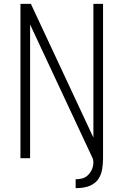

<svg xmlns="http://www.w3.org/2000/svg" viewBox="-20 -820 640 995"><path d="M372 155V109Q414 109 435 88.5Q456 68 461.5 42Q467 16 460 0H514Q514 28 509.5 56Q505 84 491 106Q477 128 448.5 141.5Q420 155 372 155ZM86 0V-800H140L514 0H464V-800H514V0H460L86 -800H136V0Z"/></svg>

Font: Victor Mono Thin
Style: Regular
Weight: 100
Monospace: yes
Designer: Rune Bjørnerås
Version: Version 1.561;gftools[0.9.30]